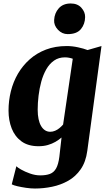

<svg xmlns="http://www.w3.org/2000/svg" viewBox="-20 -830 616 1103"><path d="M481.5 36.5Q473 100 443.8 142.2Q414.5 184.5 371.8 208.5Q329 232.5 279.5 242.8Q230 253 181 253Q156.5 253 129.5 249Q102.5 245 80 239.8Q57.5 234.5 47.5 229L74 125Q79.5 131.5 101.2 144Q123 156.5 152.8 167Q182.5 177.5 211.5 177.5Q244.5 177.5 267 169Q289.5 160.5 302.5 137.2Q315.5 114 321 70.5L333.5 -40Q318 -26.5 298.5 -15.2Q279 -4 255 3Q231 10 201.5 10Q141.5 10 103.5 -17.8Q65.5 -45.5 47.2 -92Q29 -138.5 29 -195Q29 -251.5 42.5 -305.8Q56 -360 83.2 -406.8Q110.5 -453.5 150.8 -489.2Q191 -525 244.2 -545.2Q297.5 -565.5 363.5 -565.5Q395 -565.5 428.2 -558.2Q461.5 -551 483 -542.5L563 -565.5ZM398 -492.5Q388.5 -496 377 -498.2Q365.5 -500.5 353 -500.5Q317 -500.5 290.5 -482Q264 -463.5 246 -432Q228 -400.5 217.2 -361.2Q206.5 -322 201.5 -280.2Q196.5 -238.5 196.5 -199.5Q196.5 -169.5 201.5 -146Q206.5 -122.5 216 -106.2Q225.5 -90 238.8 -81.5Q252 -73 268.5 -73Q283 -73 296.5 -78.8Q310 -84.5 321.5 -94Q333 -103.5 342.5 -114.5ZM369 -634Q336.5 -634 312.8 -659.2Q289 -684.5 291 -715Q293 -754.5 317.5 -782.2Q342 -810 386.5 -810Q425.5 -810 447.5 -785.5Q469.5 -761 469 -732Q468.5 -691.5 444.8 -662.8Q421 -634 369 -634Z"/></svg>

Font: Merriweather 24pt Black
Style: Italic
Weight: 900
Italic angle: -7.8°
Designer: Eben Sorkin
Foundry: Eben Sorkin
Version: Version 2.101